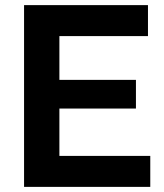

<svg xmlns="http://www.w3.org/2000/svg" viewBox="-20 -730 641 750"><path d="M567 -121V0H74V-710H558V-589H212V-418H511V-306H212V-121Z"/></svg>

Font: IngvarSans
Style: Bold
Weight: 700
Version: Version 3.000